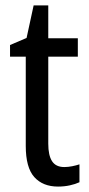

<svg xmlns="http://www.w3.org/2000/svg" viewBox="-20 -678 330 708"><path d="M217 -62Q231 -62 246 -65Q261 -68 273 -72V-6Q258 1 237.5 5.5Q217 10 194 10Q138 10 106.5 -25Q75 -60 75 -140V-469H17V-512L78 -538L104 -658H158V-537H267V-469H158V-148Q158 -105 172 -83.5Q186 -62 217 -62Z"/></svg>

Font: Noto Sans Gurmukhi Condensed
Style: Regular
Weight: 400
Width: 3
Designer: Jelle Bosma - Monotype Design Team
Foundry: Monotype Imaging Inc.
Version: Version 2.004; ttfautohint (v1.8.4.7-5d5b)